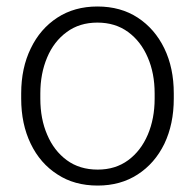

<svg xmlns="http://www.w3.org/2000/svg" viewBox="-20 -558 597 588"><path d="M279.3 10.3Q207.5 10.3 155.8 -23.9Q103 -57.6 74 -117.9Q44.9 -178.2 44.9 -255.9V-272Q44.9 -349.6 74.2 -409.7Q103 -469.7 155.5 -503.9Q208 -538.1 278.3 -538.1Q349.6 -538.1 401.9 -503.9Q454.1 -469.7 483.2 -409.9Q512.2 -350.1 512.2 -272V-255.9Q512.2 -178.2 483.4 -117.7Q454.1 -57.6 401.6 -23.7Q349.1 10.3 279.3 10.3ZM279.3 -38.6Q333.5 -38.6 372.6 -67.4Q411.6 -96.2 432.6 -145.5Q453.6 -194.8 453.6 -255.9V-272Q453.6 -333.5 432.6 -381.8Q411.6 -431.2 372.3 -460Q333 -488.8 278.3 -488.8Q223.6 -488.8 184.6 -460Q145 -431.2 124.3 -381.8Q103.5 -332.5 103.5 -272V-255.9Q103.5 -193.8 124.5 -145.5Q145 -96.7 184.3 -67.6Q223.6 -38.6 279.3 -38.6Z"/></svg>

Font: Battambang Light
Style: Regular
Weight: 300
Designer: Danh Hong
Version: Version 8.002; ttfautohint (v1.8.3)